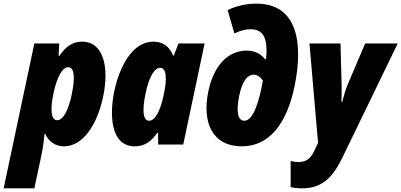

<svg xmlns="http://www.w3.org/2000/svg" viewBox="-79 -791 2197 1051"><path d="M-59 240H109L148 57C156 19 161 -17 165 -59H168C188 -15 225 10 271 10C373 10 451 -103 485 -259C520 -423 488 -563 370 -563C321 -563 282 -539 246 -485H242L245 -553H109ZM234 -133C199 -133 195 -196 215 -286C233 -367 261 -423 295 -423C329 -423 333 -364 313 -271C296 -189 267 -133 234 -133Z M659 10C717 10 752 -21 782 -64H786L787 0H924L1041 -553H898L872 -486H869C847 -540 810 -563 761 -563C644 -563 575 -424 547 -294C521 -172 522 10 659 10ZM737 -130C703 -130 698 -190 719 -284C736 -366 765 -420 798 -420C833 -420 837 -357 816 -267C799 -186 771 -130 737 -130Z M1245 10C1394 10 1490 -112 1533 -317C1585 -568 1542 -771 1325 -771C1271 -771 1218 -760 1167 -736L1204 -608C1235 -623 1265 -631 1292 -631C1348 -631 1380 -600 1380 -516C1380 -505 1380 -488 1377 -466H1373C1352 -493 1319 -514 1272 -514C1168 -514 1092 -432 1062 -294C1025 -120 1084 10 1245 10ZM1259 -130C1222 -130 1213 -180 1230 -265C1246 -343 1273 -382 1310 -382C1332 -382 1347 -368 1360 -350C1342 -245 1309 -130 1259 -130Z M1574 240C1693 240 1748 170 1799 64L2098 -553H1920L1824 -328C1815 -307 1802 -265 1794 -233H1790C1791 -263 1792 -294 1791 -325L1785 -553H1615L1662 -9L1640 38C1620 79 1595 96 1555 96C1543 96 1528 95 1512 90V233C1527 237 1547 240 1574 240Z"/></svg>

Font: Noto Sans Condensed Black
Style: Italic
Weight: 900
Width: 3
Italic angle: -12°
Designer: Monotype Design Team
Foundry: Monotype Imaging Inc.
Version: Version 2.013